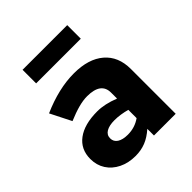

<svg xmlns="http://www.w3.org/2000/svg" viewBox="-200 -859 1000 1000"><g transform="rotate(-45 300.0 -359.0)"><path d="M225 8Q173 8 132.5 -12Q92 -32 69.5 -67Q47 -102 47 -148Q47 -219 100 -258.5Q153 -298 248 -298Q302 -298 368 -272V-316Q368 -391 266 -391Q237 -391 201.5 -381.5Q166 -372 121 -353L63 -468Q190 -524 302 -524Q409 -524 468.5 -473Q528 -422 528 -330V0H368V-49Q334 -19 300 -5.5Q266 8 225 8ZM196 -151Q196 -126 217 -112.5Q238 -99 275 -99Q327 -99 368 -128V-189Q346 -195 323.5 -198.5Q301 -202 279 -202Q240 -202 218 -189Q196 -176 196 -151ZM126 -626V-726H455V-626Z"/></g></svg>

Font: Red Hat Mono
Style: Bold
Weight: 700
Monospace: yes
Designer: Pentagram, MCKL
Foundry: Pentagram, MCKL
Version: Version 1.023; ttfautohint (v1.8.3)